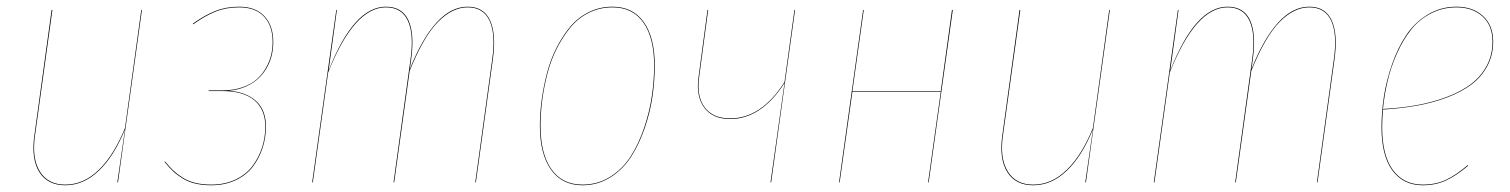

<svg xmlns="http://www.w3.org/2000/svg" viewBox="-20 -547 4529 576"><path d="M175.8 8.8Q123 8.8 98.1 -30.5Q73.2 -69.8 83 -140.1L134.8 -517.1H137.2L85 -140.1Q75.2 -71.8 99.6 -32.5Q124 6.8 175.8 6.8Q231 6.8 276.4 -37.4Q321.8 -81.5 355 -163.1L403.8 -517.1H405.8L334 0H332L355 -159.2Q322.3 -78.6 276.6 -34.9Q231 8.8 175.8 8.8Z M697.8 -526.9Q746.6 -526.9 773.2 -498.5Q799.8 -470.2 799.8 -420.9Q799.8 -400.9 795.4 -381.8Q791 -362.8 780.8 -344.5Q770.5 -326.2 755.4 -311.8Q740.2 -297.4 717.5 -287.4Q694.8 -277.3 666.5 -274.9Q718.3 -271 748 -244.1Q777.8 -217.3 777.8 -167Q777.8 -134.3 767.8 -103.5Q757.8 -72.8 738.8 -47.4Q719.7 -22 687.3 -6.6Q654.8 8.8 613.8 8.8Q585.9 8.8 564 3.2Q542 -2.4 525.1 -13.4Q508.3 -24.4 497.6 -34.9Q486.8 -45.4 473.6 -61L474.6 -63Q487.8 -47.4 498.5 -36.9Q509.3 -26.4 525.9 -15.4Q542.5 -4.4 564.5 1.2Q586.4 6.8 613.8 6.8Q654.3 6.8 686.3 -8.3Q718.3 -23.4 737.3 -48.8Q756.3 -74.2 766.1 -104.2Q775.9 -134.3 775.9 -167Q775.9 -218.8 742.9 -246.3Q710 -273.9 646.5 -273.9H605.5L606.4 -275.9H647.5Q680.7 -275.9 707.3 -285.2Q733.9 -294.4 750.5 -309.3Q767.1 -324.2 778.1 -343.8Q789.1 -363.3 793.5 -382.3Q797.9 -401.4 797.9 -420.9Q797.9 -469.7 772 -497.3Q746.1 -524.9 697.8 -524.9Q658.2 -524.9 626.7 -512.2Q595.2 -499.5 559.6 -474.1L558.6 -476.1Q594.2 -501.5 626.2 -514.2Q658.2 -526.9 697.8 -526.9Z M1382.8 -526.9Q1431.6 -526.9 1450.4 -485.4Q1469.2 -443.8 1458.5 -368.2L1407.7 0H1405.8L1456.5 -368.2Q1467.3 -443.4 1449 -484.1Q1430.7 -524.9 1382.8 -524.9Q1336.9 -524.9 1293.7 -481Q1250.5 -437 1209 -334.5L1162.6 0H1160.6L1211.4 -368.2Q1222.2 -443.4 1203.9 -484.1Q1185.5 -524.9 1137.7 -524.9Q1042 -524.9 964.4 -329.1L918.5 0H916.5L988.8 -517.1H990.7L965.8 -335Q1041 -526.9 1137.7 -526.9Q1187 -526.9 1205.6 -485.6Q1224.1 -444.3 1213.4 -368.2L1209.5 -339.8Q1284.7 -526.9 1382.8 -526.9Z M1727.5 8.8Q1666 8.8 1632.8 -38.3Q1599.6 -85.4 1599.6 -169.9Q1599.6 -207.5 1605 -247.1Q1610.4 -286.6 1620.8 -327.1Q1631.3 -367.7 1649.4 -403.3Q1667.5 -439 1690.7 -466.8Q1713.9 -494.6 1746.6 -510.7Q1779.3 -526.9 1817.4 -526.9Q1878.4 -526.9 1911.4 -480.7Q1944.3 -434.6 1944.3 -350.1Q1944.3 -305.2 1937.5 -258.1Q1930.7 -210.9 1914.1 -162.6Q1897.5 -114.3 1873.3 -76.7Q1849.1 -39.1 1811.3 -15.1Q1773.4 8.8 1727.5 8.8ZM1727.5 6.8Q1773.4 6.8 1810.8 -16.8Q1848.1 -40.5 1872.1 -77.9Q1896 -115.2 1912.4 -163.6Q1928.7 -211.9 1935.5 -258.5Q1942.4 -305.2 1942.4 -350.1Q1942.4 -433.6 1910.2 -479.2Q1877.9 -524.9 1817.4 -524.9Q1779.3 -524.9 1746.8 -508.8Q1714.4 -492.7 1691.4 -464.8Q1668.5 -437 1650.6 -401.9Q1632.8 -366.7 1622.3 -326.2Q1611.8 -285.6 1606.7 -246.6Q1601.6 -207.5 1601.6 -169.9Q1601.6 -85.9 1634 -39.6Q1666.5 6.8 1727.5 6.8Z M2365.2 -517.1 2293.5 0H2291.5L2333.5 -297.9Q2263.7 -189.9 2170.4 -189.9Q2118.2 -189.9 2092.8 -223.9Q2067.4 -257.8 2075.7 -316.9L2102.5 -517.1H2104.5L2077.6 -316.9Q2069.3 -258.3 2094 -225.1Q2118.7 -191.9 2170.4 -191.9Q2264.2 -191.9 2333.5 -300.8L2363.3 -517.1Z M2764.2 0 2802.2 -271H2537.1L2499 0H2497.1L2569.3 -517.1H2571.3L2537.1 -272.9H2802.2L2835.9 -517.1H2838.4L2766.1 0Z M3079.6 8.8Q3026.9 8.8 3002 -30.5Q2977.1 -69.8 2986.8 -140.1L3038.6 -517.1H3041L2988.8 -140.1Q2979 -71.8 3003.4 -32.5Q3027.8 6.8 3079.6 6.8Q3134.8 6.8 3180.2 -37.4Q3225.6 -81.5 3258.8 -163.1L3307.6 -517.1H3309.6L3237.8 0H3235.8L3258.8 -159.2Q3226.1 -78.6 3180.4 -34.9Q3134.8 8.8 3079.6 8.8Z M3907.7 -526.9Q3956.5 -526.9 3975.3 -485.4Q3994.1 -443.8 3983.4 -368.2L3932.6 0H3930.7L3981.4 -368.2Q3992.2 -443.4 3973.9 -484.1Q3955.6 -524.9 3907.7 -524.9Q3861.8 -524.9 3818.6 -481Q3775.4 -437 3733.9 -334.5L3687.5 0H3685.5L3736.3 -368.2Q3747.1 -443.4 3728.8 -484.1Q3710.4 -524.9 3662.6 -524.9Q3566.9 -524.9 3489.3 -329.1L3443.4 0H3441.4L3513.7 -517.1H3515.6L3490.7 -335Q3565.9 -526.9 3662.6 -526.9Q3711.9 -526.9 3730.5 -485.6Q3749 -444.3 3738.3 -368.2L3734.4 -339.8Q3809.6 -526.9 3907.7 -526.9Z M4459.5 -421.9Q4459.5 -381.8 4441.9 -348.9Q4424.3 -315.9 4394.3 -293.5Q4364.3 -271 4321.8 -254.9Q4279.3 -238.8 4231.7 -230.2Q4184.1 -221.7 4128.9 -218.3Q4126.5 -187.5 4126.5 -165Q4126.5 -81.5 4158.4 -37.4Q4190.4 6.8 4248.5 6.8Q4286.6 6.8 4317.4 -7.3Q4348.1 -21.5 4383.3 -51.8L4384.3 -49.8Q4348.6 -19.5 4317.6 -5.4Q4286.6 8.8 4248.5 8.8Q4189.5 8.8 4157 -35.9Q4124.5 -80.6 4124.5 -165Q4124.5 -210.4 4131.8 -258.1Q4139.2 -305.7 4156.2 -354.5Q4173.3 -403.3 4198.5 -441.2Q4223.6 -479 4262.7 -502.9Q4301.8 -526.9 4349.6 -526.9Q4398.4 -526.9 4429 -499Q4459.5 -471.2 4459.5 -421.9ZM4349.6 -524.9Q4307.6 -524.9 4272.2 -506.3Q4236.8 -487.8 4212.9 -457.5Q4189 -427.2 4170.9 -386.7Q4152.8 -346.2 4143.1 -304.9Q4133.3 -263.7 4128.9 -220.2Q4184.6 -223.1 4232.2 -231.9Q4279.8 -240.7 4322 -256.8Q4364.3 -272.9 4393.8 -295.4Q4423.3 -317.9 4440.4 -350.1Q4457.5 -382.3 4457.5 -421.9Q4457.5 -470.7 4427.5 -497.8Q4397.5 -524.9 4349.6 -524.9Z"/></svg>

Font: Fira Sans Compressed Two
Style: Italic
Weight: 100
Width: 3
Italic angle: -8°
Designer: Carrois Corporate & Edenspiekermann AG
Foundry: Carrois Corporate GbR & Edenspiekermann AG
Version: Version 4.203;PS 004.203;hotconv 1.0.88;makeotf.lib2.5.64775